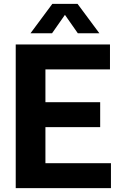

<svg xmlns="http://www.w3.org/2000/svg" viewBox="-20 -969 622 989"><path d="M61 0V-740H546.5V-611.5H214V-442.5H496V-314H214V-128.5H551.5V0ZM137 -797.5 249.5 -949H379.5L492 -797.5H381L314.5 -892.5L248 -797.5Z"/></svg>

Font: Encode Sans SmCnd
Style: Bold
Weight: 700
Width: 4
Designer: Multiple Designers
Foundry: Impallari Type
Version: Version 3.002; ttfautohint (v1.8.3) -l 8 -r 50 -G 200 -x 14 